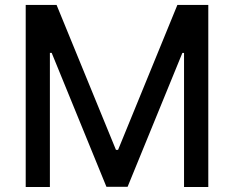

<svg xmlns="http://www.w3.org/2000/svg" viewBox="-20 -747 935 767"><path d="M82.7 0H179.3V-535.9H186.4L405.2 -0.7H489.7L708.5 -535.5H715.2V0H812.1V-727.3H688.6L451.7 -148.4H443.2L206 -727.3H82.7Z"/></svg>

Font: Inter 465
Style: Regular
Weight: 400
Designer: Rasmus Andersson
Foundry: rsms
Version: Version 3.019;Glyphs 3.1.2 (3151)